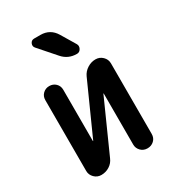

<svg xmlns="http://www.w3.org/2000/svg" viewBox="-185 -866 870 967"><g transform="rotate(-30 250.0 -382.5)"><path d="M203.1 -764.6Q259.8 -764.6 289.1 -715.8L338.9 -632.8Q346.7 -619.1 338.9 -604.5Q331.1 -589.8 315.4 -589.8Q264.6 -589.8 232.4 -627L148.4 -722.7Q137.7 -734.4 144 -749.5Q150.4 -764.6 167 -764.6ZM117.2 0Q93.8 0 77.1 -16.6Q60.5 -33.2 60.5 -55.7V-467.8Q60.5 -490.2 75.7 -504.9Q90.8 -519.5 112.8 -519.5Q134.8 -519.5 149.9 -504.9Q165 -490.2 165 -467.8V-169.9Q165 -168.9 166 -168.9Q167 -168.9 167 -169.9L300.8 -467.8Q311.5 -491.2 334 -505.4Q356.4 -519.5 380.9 -519.5H381.8Q405.3 -519.5 422.4 -502.9Q439.5 -486.3 439.5 -462.9V-52.7Q439.5 -29.3 423.8 -14.6Q408.2 0 385.7 0Q362.3 0 347.2 -15.6Q332 -31.2 332 -52.7V-349.6Q332 -350.6 331.1 -350.6Q330.1 -350.6 330.1 -349.6L196.3 -50.8Q186.5 -27.3 165 -13.7Q143.6 0 117.2 0Z"/></g></svg>

Font: Rounded Mgen+ 2m medium
Style: Regular
Weight: 500
Designer: [Source Han Sans]
Ryoko NISHIZUKA  (kana & ideographs); Paul D. Hunt (Latin, Greek & Cyrillic); Wenlong ZHANG  (bopomofo
Version: Version 1.059.20150602